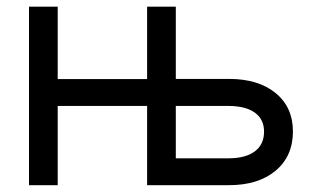

<svg xmlns="http://www.w3.org/2000/svg" viewBox="-20 -542 916 562"><path d="M473.1 0V-78.6H647.9Q698.7 -78.6 725.8 -98.9Q752.9 -119.1 752.9 -156.7Q752.9 -192.9 725.8 -212.4Q698.7 -231.9 647.9 -231.9H472.7V-311H650.4Q736.3 -311 786.9 -269.5Q837.4 -228 837.4 -157.2Q837.4 -85 786.9 -42.5Q736.3 0 650.4 0ZM64.9 0V-522.5H148.9V0ZM129.4 -231.9V-310.5H429.7V-231.9ZM410.6 0V-522.5H494.6V0Z"/></svg>

Font: Inter 28pt
Style: Regular
Weight: 400
Designer: Rasmus Andersson
Foundry: rsms
Version: Version 4.001;git-66647c0bb